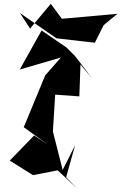

<svg xmlns="http://www.w3.org/2000/svg" viewBox="-20 -925 633 1002"><path d="M325 0 372 -167 307 -38 256 -239 268 -431 394 -422 400 -588 460 -517 373 -631 327 -677 197 -766 83 -562 298 -625 216 -532 104 -261 229 -171 158 -218 31 -87 152 -11 281 -36 381 57ZM504 -780 593 -853 303 -827 245 -905 137 -776 84 -857 275 -725 475 -702 525 -802Z"/></svg>

Font: Asimov Silicon
Style: Regular
Weight: 400
Designer: Google
Version: Version 2.000980; 2014